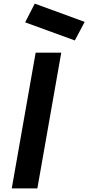

<svg xmlns="http://www.w3.org/2000/svg" viewBox="-20 -1041 488 1061"><path d="M448 -920 393.5 -817.5 119 -917.5 172 -1021ZM318.5 -750 186.5 0H45L177 -750Z"/></svg>

Font: Russisch Sans ExtraBold
Style: Italic
Weight: 800
Width: 4
Italic angle: -10°
Designer: Michael Sharanda (font) & Cristiano Sobral (main changes)
Foundry: Michael Sharanda
Version: Version 2.00;September 8, 2020;FontCreator 13.0.0.2681 64-bi